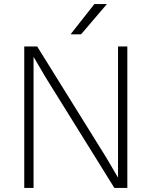

<svg xmlns="http://www.w3.org/2000/svg" viewBox="-20 -930 750 950"><path d="M204 -550 146 -649V0H100V-700H164L506 -150L564 -51V-700H610V0H546ZM447 -910H509L381 -760H329Z"/></svg>

Font: PT Root UI Web Light
Style: Regular
Weight: 300
Designer: Vitaly Kuzmin
Foundry: ParaType Ltd.
Version: Version 1.000W